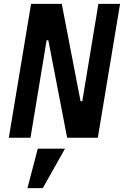

<svg xmlns="http://www.w3.org/2000/svg" viewBox="-20 -718 646 1001"><path d="M123 263H203L319 57H177ZM330 0H490L606 -698H493L409 -190H400L302 -698H142L26 0H139L223 -508H232Z"/></svg>

Font: IBM Plex Mono SmBld
Style: Italic
Weight: 600
Italic angle: -9.5°
Monospace: yes
Designer: Mike Abbink, Paul van der Laan, Pieter van Rosmalen
Foundry: Bold Monday
Version: Version 2.004